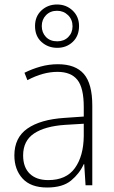

<svg xmlns="http://www.w3.org/2000/svg" viewBox="-20 -825 508 855"><path d="M238 -539Q316 -539 353.5 -495.5Q391 -452 391 -355V0H361L355 -94H353Q334 -52 296.5 -21Q259 10 190 10Q117 10 80.5 -30Q44 -70 44 -133Q44 -212 102 -252.5Q160 -293 267 -300L353 -306V-349Q353 -434 324.5 -469.5Q296 -505 236 -505Q204 -505 171 -496Q138 -487 102 -468L89 -501Q123 -518 160.5 -528.5Q198 -539 238 -539ZM270 -269Q180 -263 131.5 -230.5Q83 -198 83 -133Q83 -80 112.5 -51.5Q142 -23 195 -23Q275 -23 313.5 -76.5Q352 -130 353 -219V-274ZM235 -612Q194 -612 165 -638Q136 -664 136 -709Q136 -752 164.5 -778.5Q193 -805 234 -805Q275 -805 303.5 -778Q332 -751 332 -709Q332 -665 304 -638.5Q276 -612 235 -612ZM235 -641Q265 -641 284 -660Q303 -679 303 -708Q303 -738 283 -757.5Q263 -777 234 -777Q204 -777 185 -757.5Q166 -738 166 -709Q166 -680 184.5 -660.5Q203 -641 235 -641Z"/></svg>

Font: Noto Sans Khmer UI SemiCondensed ExtraLight
Style: Regular
Weight: 200
Width: 4
Designer: Danh Hong and the Monotype Design Team
Foundry: Monotype Imaging Inc.
Version: Version 2.002; ttfautohint (v1.8.4.7-5d5b)